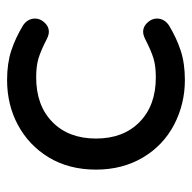

<svg xmlns="http://www.w3.org/2000/svg" viewBox="-20 -530 560 561"><g transform="rotate(-90 260.5 -249.0)"><path d="M177.7 -20.5Q116.2 -52.7 81.1 -112.3Q45.9 -171.9 45.9 -249Q45.9 -328.1 82 -387.7Q117.2 -445.3 176.3 -477.1Q235.4 -508.8 307.6 -508.8Q356.4 -508.8 393.6 -496.6Q430.7 -484.4 467.8 -461.9Q487.3 -448.2 487.3 -426.8Q487.3 -412.1 475.6 -399.4Q463.9 -386.7 449.2 -386.7Q439.5 -386.7 427.7 -392.6Q393.6 -410.2 371.1 -417Q348.6 -423.8 315.4 -423.8Q233.4 -423.8 185.1 -376.5Q136.7 -329.1 136.7 -249Q136.7 -168.9 185.1 -121.6Q233.4 -74.2 315.4 -74.2Q348.6 -74.2 371.1 -81.1Q393.6 -87.9 427.7 -105.5Q439.5 -111.3 449.2 -111.3Q463.9 -111.3 475.6 -98.6Q487.3 -85.9 487.3 -71.3Q487.3 -49.8 467.8 -36.1Q430.7 -13.7 393.6 -1.5Q356.4 10.7 307.6 10.7Q238.3 10.7 177.7 -20.5Z"/></g></svg>

Font: jf-openhuninn-1.1
Style: Regular
Weight: 400
Designer: [Kosugi Maru]
      Designed by Motoya company      

      [Varela Round]
      Joe Prince(Latin component); Avraham Co
Foundry: justfont CO.,LTD.
Version: 1.1